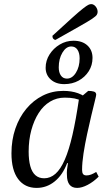

<svg xmlns="http://www.w3.org/2000/svg" viewBox="-20 -906 544 938"><path d="M159 12Q101 12 68.5 -31.5Q36 -75 36 -157Q36 -222 55 -277.5Q74 -333 108.5 -374.5Q143 -416 189 -439Q235 -462 289 -462Q330 -462 361.5 -450.5Q393 -439 420 -414L417 -386Q405 -397 378 -413Q351 -429 296 -429Q257 -429 224.5 -409.5Q192 -390 169 -354Q146 -318 133 -270Q120 -222 120 -165Q120 -124 128 -94.5Q136 -65 153 -50Q170 -35 196 -35Q226 -35 251 -57Q276 -79 296.5 -126Q317 -173 334 -247Q351 -321 366 -424L411 -462Q428 -462 439 -458.5Q450 -455 450 -443Q450 -439 443 -411Q436 -383 426 -341Q416 -299 405.5 -250.5Q395 -202 388 -156.5Q381 -111 381 -76Q381 -62 386 -55.5Q391 -49 403 -49Q414 -49 425.5 -53.5Q437 -58 450 -66L462 -43Q437 -18 408.5 -3Q380 12 357 12Q332 12 319.5 -4Q307 -20 307 -51Q306 -63 307.5 -78Q309 -93 312 -109H308Q286 -51 247 -19.5Q208 12 159 12ZM294 -495Q253 -495 228 -517.5Q203 -540 203 -575Q203 -610 222 -640Q241 -670 272 -688.5Q303 -707 339 -707Q382 -707 407 -684Q432 -661 432 -623Q432 -587 413.5 -558Q395 -529 364 -512Q333 -495 294 -495ZM307 -522Q333 -522 351 -551Q369 -580 369 -621Q369 -647 358.5 -663Q348 -679 328 -679Q303 -679 285 -649Q267 -619 267 -577Q267 -552 277.5 -537Q288 -522 307 -522ZM251 -711Q246 -711 241 -716Q236 -721 236 -731Q297 -787 332 -818.5Q367 -850 385 -864Q403 -878 411 -882Q419 -886 426 -886Q434 -886 441 -880.5Q448 -875 452.5 -866.5Q457 -858 457 -848Q457 -841 453 -834Q449 -827 430.5 -814.5Q412 -802 369.5 -778Q327 -754 251 -711Z"/></svg>

Font: Petrona
Style: Italic
Weight: 400
Italic angle: -9°
Designer: Ringo R. Seeber
Foundry: Ringo R. Seeber
Version: Version 2.001; ttfautohint (v1.8.3)